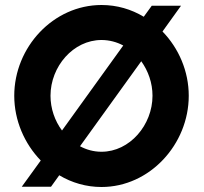

<svg xmlns="http://www.w3.org/2000/svg" viewBox="-20 -735 816 768"><path d="M37 -352C37 -253 78 -160 143 -93L67 12H184L217 -34C267 -4 325 13 386 13C579 13 735 -158 735 -352C735 -450 695 -542 630 -609L704 -712H587L555 -668C505 -698 448 -715 386 -715C193 -715 37 -546 37 -352ZM300 -150 545 -490C573 -451 590 -403 590 -352C590 -235 499 -128 386 -128C355 -128 326 -136 300 -150ZM228 -213C199 -252 182 -301 182 -352C182 -469 273 -575 386 -575C417 -575 447 -567 473 -553Z"/></svg>

Font: Bluebird
Style: Regular
Weight: 400
Designer: Jasper
Foundry: Cannot Into Space Fonts
Version: Version 0.98